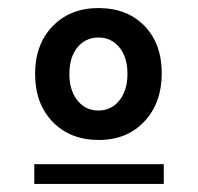

<svg xmlns="http://www.w3.org/2000/svg" viewBox="-20 -728 491 476"><path d="M225 -381Q154 -381 110.5 -426Q67 -471 67 -545Q67 -618 110.5 -663Q154 -708 224 -708Q295 -708 338 -664Q381 -620 381 -546Q381 -473 338 -427Q295 -381 225 -381ZM224 -454Q256 -454 276 -479Q296 -504 296 -545Q296 -586 276 -610.5Q256 -635 224 -635Q192 -635 172 -610.5Q152 -586 152 -545Q152 -504 172 -479Q192 -454 224 -454ZM65 -272V-321H386V-272Z"/></svg>

Font: Secular One
Style: Regular
Weight: 400
Designer: Michal Sahar
Foundry: Hagilda
Version: Version 1.002; ttfautohint (v1.8.4.7-5d5b);gftools[0.9.29]